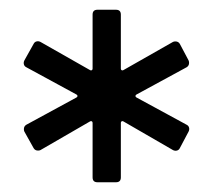

<svg xmlns="http://www.w3.org/2000/svg" viewBox="-20 -767 438 394"><path d="M170 -403V-515Q170 -517 168.5 -518Q167 -519 165 -518L63 -459Q61 -458 58 -458Q52 -458 49 -463L30 -497Q29 -499 29 -502Q29 -508 34 -511L137 -567Q139 -568 139 -570Q139 -572 137 -573L34 -629Q30 -631 29 -635Q28 -639 30 -643L49 -677Q51 -681 55 -682Q59 -683 63 -681L165 -623Q167 -622 168.5 -623Q170 -624 170 -626V-737Q170 -747 180 -747H218Q228 -747 228 -737V-626Q228 -624 229.5 -623Q231 -622 233 -623L335 -681Q337 -682 340 -682Q346 -682 349 -677L367 -643Q368 -641 368 -638Q368 -632 363 -629L260 -573Q258 -572 258 -570Q258 -568 260 -567L363 -511Q367 -509 368 -505Q369 -501 367 -497L349 -463Q347 -459 343 -458Q339 -457 335 -459L233 -518Q231 -519 229.5 -518Q228 -517 228 -515V-403Q228 -393 218 -393H180Q170 -393 170 -403Z"/></svg>

Font: Amber EN Medium
Style: Regular
Weight: 500
Designer: Jeremy Tribby
Foundry: Tribby Type Co.
Version: Version 1.403 November 24, 2021